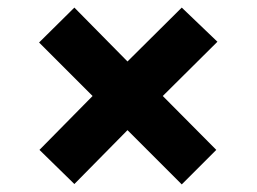

<svg xmlns="http://www.w3.org/2000/svg" viewBox="-20 -579 677 506"><path d="M316 -236 459 -93 550 -184 409 -326 553 -469 459 -559 316 -417 176 -559 83 -467 224 -326 84 -184 176 -94Z"/></svg>

Font: Noto Sans Bengali Black
Style: Regular
Weight: 900
Designer: Jelle Bosma - Monotype Design Team
Foundry: Monotype Imaging Inc.
Version: Version 2.003